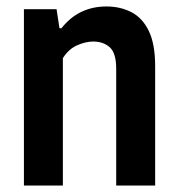

<svg xmlns="http://www.w3.org/2000/svg" viewBox="-20 -574 551 594"><path d="M54 0V-545.5H155L164 -486.5H170Q223 -554 309.5 -554Q352 -554 386.2 -536.5Q420.5 -519 440.2 -478.5Q460 -438 460 -369.5V0H339.5V-361Q339.5 -409.5 319.8 -427.5Q300 -445.5 268.5 -445.5Q245 -445.5 218.5 -433.8Q192 -422 174.5 -394V0Z"/></svg>

Font: Encode Sans Condensed Condensed SemiBold
Style: Regular
Weight: 600
Width: 3
Designer: Multiple Designers
Foundry: Impallari Type
Version: Version 3.000; ttfautohint (v1.8.3) -l 8 -r 50 -G 200 -x 14 